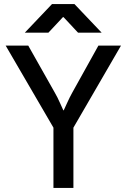

<svg xmlns="http://www.w3.org/2000/svg" viewBox="-20 -932 628 952"><path d="M8 -706H120L251 -474Q265 -450 277.5 -421.5Q290 -393 294 -385H296Q300 -393 312.5 -421Q325 -449 339 -474L468 -706H580L344 -299V0H245V-299ZM238 -912H349L484 -770H367L295 -847H292L220 -770H103Z"/></svg>

Font: Museo Sans Medium
Style: Regular
Weight: 500
Designer: Jos Buivenga
Foundry: Jos Buivenga & Rosetta Type Foundry (extension, remastering)
Version: Version 3.600;PS 1.000;hotconv 1.0.88;makeotf.lib2.5.647800;